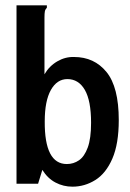

<svg xmlns="http://www.w3.org/2000/svg" viewBox="-20 -690 490 721"><path d="M252 11Q218 11 188.5 -4.5Q159 -20 139 -52L123 0H42V-670H156V-661Q150 -655 148.5 -647.5Q147 -640 147 -624V-411Q165 -442 195 -459.5Q225 -477 258 -476Q334 -476 380 -419.5Q426 -363 426 -239Q426 -150 402 -94.5Q378 -39 338 -14Q298 11 252 11ZM231 -74Q256 -74 276.5 -88Q297 -102 309.5 -136Q322 -170 322 -229Q322 -312 298.5 -352.5Q275 -393 233 -393Q194 -393 171 -352Q148 -311 148 -234Q147 -74 231 -74Z"/></svg>

Font: Inconsolata SemiCondensed Bold
Style: Regular
Weight: 700
Width: 4
Monospace: yes
Designer: Raph Levien, Cyreal, Brenton Simpson
Foundry: Raph Levien, Cyreal, Google
Version: Version 3.001; ttfautohint (v1.8.2.53-6de2)